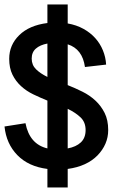

<svg xmlns="http://www.w3.org/2000/svg" viewBox="-30 -748 596 859"><path d="M182.1 7.8Q97.2 -2.9 47.6 -54Q-2 -105 -9.8 -182.1L84 -196.8Q102.1 -103 182.1 -84V-297.9Q149.9 -311 118.9 -325.9Q87.9 -340.8 64 -362.8Q40 -384.8 25.6 -414.3Q11.2 -443.8 11.2 -484.9Q11.2 -546.9 56.2 -590.8Q101.1 -634.8 182.1 -645V-728H272.9V-643.1Q312 -636.2 343 -619.1Q374 -602.1 396 -577.6Q418 -553.2 430.4 -522.7Q442.9 -492.2 444.8 -459L350.1 -448.2Q338.9 -528.8 272.9 -549.8V-367.2Q306.2 -354 338.6 -337.9Q371.1 -321.8 396.5 -298.3Q421.9 -274.9 438 -242.9Q454.1 -210.9 454.1 -166Q454.1 -133.8 441.7 -105Q429.2 -76.2 406 -52.5Q382.8 -28.8 349.4 -13.4Q315.9 2 272.9 7.8V90.8H182.1ZM353 -166Q353 -201.2 330.6 -222.7Q308.1 -244.1 272.9 -261.2V-84Q310.1 -90.8 331.5 -110.8Q353 -130.9 353 -166ZM111.8 -485.8Q111.8 -457 131.3 -438Q150.9 -418.9 182.1 -403.8V-553.2Q148.9 -546.9 130.4 -530.5Q111.8 -514.2 111.8 -485.8Z"/></svg>

Font: Anonymous Pro
Style: Bold
Weight: 700
Monospace: yes
Designer: Mark Simonson
Version: Version 1.003